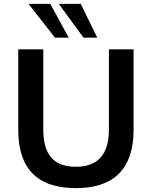

<svg xmlns="http://www.w3.org/2000/svg" viewBox="-20 -959 780 989"><path d="M372 10Q221 10 147.5 -65.5Q74 -141 74 -289V-705H203V-290Q203 -196 243.5 -148Q284 -100 372 -100Q456 -100 498.5 -148Q541 -196 541 -290V-705H668V-289Q668 -141 593.5 -65.5Q519 10 372 10ZM410 -765 283 -939H396L481 -765ZM263 -765 127 -939H239L334 -765Z"/></svg>

Font: Mulish ExtraLight
Style: Regular
Weight: 200
Designer: Vernon Adams
Foundry: Vernon Adams
Version: Version 3.603